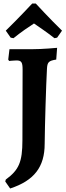

<svg xmlns="http://www.w3.org/2000/svg" viewBox="-20 -923 374 1096"><path d="M57 -705C100 -740 146 -771 174 -789C200 -771 248 -739 291 -705L306 -708L334 -748C263 -817 184 -903 184 -903H164C164 -903 84 -817 13 -748L41 -708ZM38 153C175 108 235 30 235 -102C236 -209 243 -438 248 -529C250 -568 257 -576 301 -583L306 -650C306 -650 224 -642 157 -642H34L27 -583L32 -575C32 -575 60 -578 74 -578C102 -578 109 -568 109 -526L108 -123C108 2 88 47 13 102L10 113Z"/></svg>

Font: Alegreya SC
Style: Bold
Weight: 700
Designer: Juan Pablo del Peral
Foundry: Huerta Tipografica
Version: Version 2.007;PS 002.007;hotconv 1.0.88;makeotf.lib2.5.64775